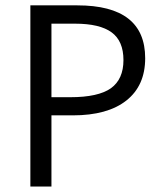

<svg xmlns="http://www.w3.org/2000/svg" viewBox="-20 -685 601 705"><path d="M263.9 -665.3Q513.1 -665.3 513.1 -471.2Q513.1 -370.6 444.1 -316Q375.1 -261.4 247.2 -261.4H168.9V0H91.5V-665.3ZM168.9 -598.1V-328.1H238.6Q340.7 -328.1 387.3 -361Q433.3 -394.3 433.3 -464.4Q433.3 -534.4 389.8 -566.2Q346.3 -598.1 255.3 -598.1Z"/></svg>

Font: KhulaRegular
Style: Regular
Weight: 400
Designer: Erin McLaughlin, Steve Matteson
Version: Version 1.001;PS 1.0;hotconv 1.0.72;makeotf.lib2.5.5900; ttf